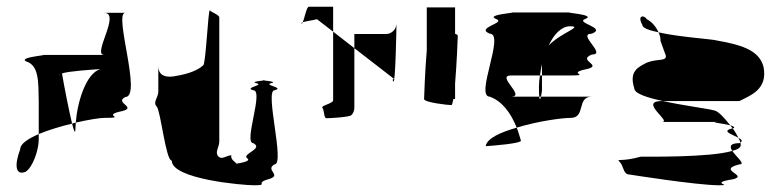

<svg xmlns="http://www.w3.org/2000/svg" viewBox="-20 -732 2326 570"><path d="M40 -289C22 -241 26 -210 56 -222C77 -235 95 -286 95 -318V-334C63 -320 40 -305 40 -289ZM57 -550C96 -538 94 -490 95 -430V-334C124 -346 160 -357 194 -365C185 -402 171 -473 164 -514C185 -521 251 -525 279 -527C235 -516 209 -426 205 -368C244 -377 277 -382 289 -382C358 -382 285 -388 333 -400C397 -412 316 -426 352 -444C403 -444 316 -694 352 -694H289C340 -694 253 -569 289 -569H102C136 -569 33 -563 57 -550ZM158 -509C157 -510 157 -511 158 -512ZM194 -365C200 -341 204 -332 204 -352C204 -357 205 -362 205 -368C201 -367 198 -366 194 -365Z M445 -416C457 -404 472 -255 490 -255C490 -200 702 -182 733 -182C781 -182 734 -188 777 -200C820 -212 765 -227 795 -244C827 -244 765 -464 795 -464C827 -472 761 -479 785 -485C803 -489 775 -492 763 -493C752 -492 724 -489 741 -485C767 -479 702 -472 732 -464C764 -464 702 -307 732 -307C764 -290 696 -275 714 -262C726 -254 699 -249 682 -246C681 -250 663 -258 667 -271C652 -271 639 -256 628 -268C617 -280 631 -295 631 -312V-680C631 -688 609 -695 603 -701C598 -707 591 -538 583 -538C568 -524 541 -513 505 -507C479 -501 450 -503 450 -536V-460C450 -443 433 -428 445 -416ZM763 -493C768 -494 770 -494 763 -494C756 -494 758 -494 763 -493Z M875 -662C876 -661 878 -663 879 -666C876 -665 874 -663 875 -662ZM879 -666C887 -669 906 -671 921 -675L969 -638V-712H897C890 -712 884 -678 879 -666ZM897 -694ZM937 -412C943 -406 941 -381 949 -381C958 -381 1016 -384 1023 -390C1029 -396 1032 -404 1032 -412V-589L969 -638V-434C969 -425 931 -418 937 -412ZM1032 -589 1147 -500C1155 -500 1141 -497 1148 -490C1154 -484 1157 -647 1157 -661C1156 -644 1142 -631 1126 -631H1032ZM1157 -661C1157 -661 1157 -662 1157 -662C1157 -662 1157 -662 1157 -662Z M1239 -438C1239 -428 1309 -420 1320 -420C1322 -420 1324 -427 1326 -438H1331V-484C1336 -542 1339 -620 1339 -626C1339 -628 1336 -630 1331 -632V-710H1247V-583C1242 -525 1239 -444 1239 -438Z M1422 -298ZM1422 -298C1436 -299 1536 -306 1526 -316C1522 -329 1519 -341 1514 -353C1465 -339 1425 -321 1422 -298ZM1434 -445C1470 -432 1496 -398 1514 -353C1575 -372 1648 -382 1674 -382C1720 -382 1691 -445 1737 -445H1586C1584 -437 1582 -433 1581 -445H1497C1543 -445 1451 -508 1497 -508H1583C1585 -519 1586 -530 1589 -541V-508H1674C1737 -508 1661 -514 1718 -526C1776 -538 1691 -552 1737 -570C1783 -570 1691 -632 1737 -632C1783 -650 1685 -664 1718 -676C1752 -689 1646 -695 1674 -695H1497C1525 -695 1419 -689 1452 -676C1486 -664 1389 -650 1434 -632C1480 -632 1389 -445 1434 -445ZM1580 -474C1580 -460 1580 -451 1581 -445H1586C1588 -453 1589 -464 1589 -464V-508H1583C1581 -496 1580 -485 1580 -474ZM1609 -597C1624 -630 1647 -654 1672 -654C1714 -654 1645 -635 1609 -597Z M1820 -251C1832 -239 1830 -214 1848 -214C1848 -214 2049 -182 2114 -182C2162 -182 2079 -188 2157 -200C2203 -212 2106 -227 2175 -244C2195 -244 2166 -266 2154 -284C2087 -264 1898 -267 1883 -267C1822 -250 1808 -263 1820 -251ZM1863 -470C1863 -454 1902 -442 1948 -432H2175C2209 -449 2259 -467 2247 -532C2235 -586 2173 -600 2107 -612C2094 -616 1995 -622 1935 -636C1940 -626 1941 -617 1941 -610L1957 -566C1957 -549 1934 -559 1900 -546C1878 -534 1846 -523 1863 -470ZM1887 -658C1887 -649 1907 -642 1935 -636C1928 -652 1915 -668 1900 -675C1894 -687 1870 -689 1887 -658ZM1945 -370H2114C2079 -370 2124 -366 2148 -360C2131 -381 2114 -401 2101 -404C2079 -410 2006 -419 1948 -432H1945C1874 -432 1976 -370 1945 -370ZM2148 -360C2150 -357 2153 -354 2155 -351H2157C2163 -354 2158 -357 2148 -360ZM2154 -284C2170 -288 2179 -294 2179 -301C2179 -303 2179 -306 2178 -309C2177 -308 2176 -308 2175 -307C2146 -307 2146 -296 2154 -284ZM2155 -351C2119 -343 2154 -333 2172 -323C2168 -331 2162 -342 2155 -351ZM2172 -323C2175 -318 2177 -313 2178 -309C2186 -314 2181 -318 2172 -323Z"/></svg>

Font: bitstorm
Style: cn
Weight: 400
Version: Version 0.2